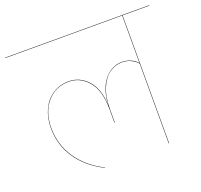

<svg xmlns="http://www.w3.org/2000/svg" viewBox="-130 -816 1004 957"><g transform="rotate(-20 372.0 -337.0)"><path d="M754 -678H612V0H610V-423Q599 -436 578 -447.5Q557 -459 526 -459Q493 -459 462.5 -438Q432 -417 412.5 -371.5Q393 -326 393 -259V-190H391V-259Q391 -359 349 -409Q307 -459 246 -459Q175 -459 130.5 -407Q86 -355 86 -271Q86 -183 134 -111.5Q182 -40 271 5L269 6Q180 -39 132 -110.5Q84 -182 84 -271Q84 -327 104.5 -370Q125 -413 162 -437Q199 -461 246 -461Q305 -461 346.5 -415.5Q388 -370 392 -282Q395 -341 414.5 -381Q434 -421 464 -441Q494 -461 526 -461Q578 -461 610 -426V-678H-10V-680H754Z"/></g></svg>

Font: FiraGO Two
Style: Regular
Weight: 100
Designer: bBox Type
Foundry: bBox Type GmbH
Version: Version 1.001